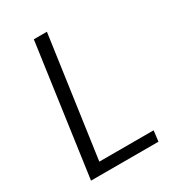

<svg xmlns="http://www.w3.org/2000/svg" viewBox="-172 -795 802 890"><g transform="rotate(-30 229.5 -350.0)"><path d="M112 -57H419L412 0H51L149 -700H219L122 -12Z"/></g></svg>

Font: Pathway Extreme 28pt Light
Style: Italic
Weight: 300
Italic angle: -8°
Designer: Eduardo Rodriguez Tunni
Foundry: Eduardo Rodriguez Tunni
Version: Version 1.001;gftools[0.9.26]